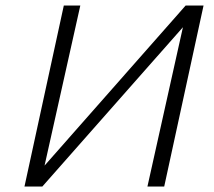

<svg xmlns="http://www.w3.org/2000/svg" viewBox="-20 -678 777 698"><path d="M577 0H516L645 -579L134 0H69L212 -658H272L142 -76L655 -658H720Z"/></svg>

Font: Ysabeau Semilight
Style: Italic
Weight: 300
Italic angle: -12°
Designer: Christian Thalmann (Catharsis Fonts)
Version: Version 0.003